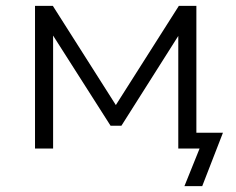

<svg xmlns="http://www.w3.org/2000/svg" viewBox="-20 -509 810 658"><path d="M612 129 664 0H592V-54H744L673 129ZM100 0V-489H161L377 -149L593 -489H653V0H591V-408H605L396 -78H359L148 -409H162V0Z"/></svg>

Font: Nunito Sans 10pt SemiExpanded Light
Style: Regular
Weight: 300
Width: 6
Designer: Vernon Adams
Foundry: Vernon Adams
Version: Version 3.101;gftools[0.9.27]